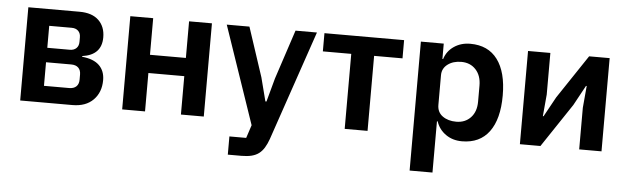

<svg xmlns="http://www.w3.org/2000/svg" viewBox="-47 -703 3497 1071"><g transform="rotate(5 1701.5 -167.0)"><path d="M74 -522H361Q431 -522 468 -486.5Q505 -451 505 -391Q505 -292 397 -277V-273Q461 -267 493 -236Q525 -205 525 -153Q525 -85 483 -42.5Q441 0 366 0H74ZM340 -93Q366 -93 380 -106.5Q394 -120 394 -145V-173Q394 -198 380 -211.5Q366 -225 340 -225H199V-93ZM325 -306Q348 -306 361.5 -319Q375 -332 375 -355V-380Q375 -403 361.5 -416Q348 -429 325 -429H199V-306Z M645 -522H773V-317H974V-522H1102V0H974V-215H773V0H645Z M1570 -522H1690L1480 93Q1470 121 1457.5 141.5Q1445 162 1428 175Q1411 188 1387 194Q1363 200 1331 200H1254V98H1348L1372 25L1185 -522H1312L1403 -246L1437 -114H1443L1479 -246Z M1891 -420H1732V-522H2178V-420H2019V0H1891Z M2272 -522H2400V-436H2404Q2418 -481 2457 -507.5Q2496 -534 2548 -534Q2648 -534 2700.5 -463.5Q2753 -393 2753 -262Q2753 -130 2700.5 -59Q2648 12 2548 12Q2496 12 2457.5 -15Q2419 -42 2404 -87H2400V200H2272ZM2507 -94Q2557 -94 2588 -127Q2619 -160 2619 -216V-306Q2619 -362 2588 -395.5Q2557 -429 2507 -429Q2461 -429 2430.5 -406Q2400 -383 2400 -345V-179Q2400 -138 2430.5 -116Q2461 -94 2507 -94Z M2872 -522H2997V-289L2986 -167H2990L3051 -278L3214 -522H3329V0H3204V-233L3215 -356H3211L3150 -244L2987 0H2872Z"/></g></svg>

Font: IBMPlexSans-SemiBold
Style: Regular
Weight: 600
Designer: Mike Abbink, Paul van der Laan, Pieter van Rosmalen
Foundry: Bold Monday
Version: Version 3.1